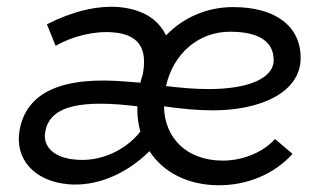

<svg xmlns="http://www.w3.org/2000/svg" viewBox="-20 -544 973 569"><path d="M182 2C262 9 350 -24 423 -96C463 -34 536 5 629 5C712 5 792 -27 847 -88L795 -132C762 -95 703 -68 640 -68C533 -68 467 -136 466 -229C513 -222 563 -217 612 -217C748 -217 871 -268 871 -372C871 -467 796 -523 671 -523C593 -523 523 -492 472 -439C446 -493 395 -517 333 -523C267 -528 196 -511 119 -472L145 -408C194 -437 261 -453 316 -448C386 -442 419 -406 403 -323C400 -315 398 -307 396 -299L357 -302C164 -319 58 -271 38 -158C23 -72 82 -7 182 2ZM114 -153C126 -223 201 -248 360 -232L387 -229V-220C387 -197 390 -175 396 -154C350 -96 275 -64 204 -71C141 -76 106 -109 114 -153ZM472 -289C493 -383 566 -450 662 -450C753 -450 791 -417 791 -366C791 -310 712 -280 598 -280C557 -280 513 -284 472 -289Z"/></svg>

Font: Fixel Display
Style: Italic
Weight: 400
Italic angle: -10°
Designer: AlfaBravo + MacPaw
Foundry: Kyrylo Tkachov, Marchela Mozhyna, Serhii Makarenko, Maria Weinstein, Zakhar Kryvoshyya
Version: Version 1.210;Glyphs 3.2 (3217)